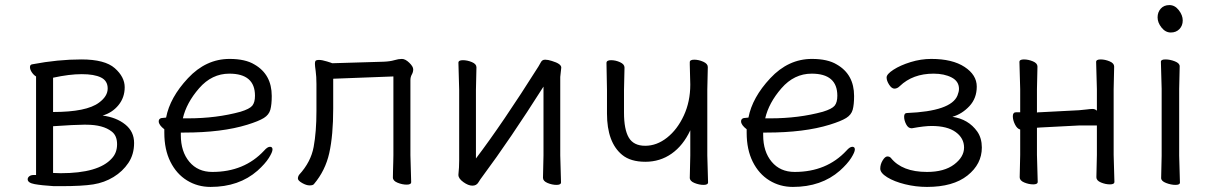

<svg xmlns="http://www.w3.org/2000/svg" viewBox="-20 -718 4760 756"><path d="M189 -37 219 -36Q368 -36 420 -94Q441 -116 441 -150Q441 -184 420 -200Q386 -227 319 -227H309Q276 -227 189 -221ZM189 -412V-277Q321 -277 370 -314Q404 -339 404 -369.5Q404 -400 377.5 -413Q351 -426 302 -426Q253 -426 189 -412ZM192 15Q144 12 116.5 7Q89 2 89 -12Q89 -19 95.5 -24Q102 -29 113 -29H122V-417Q113 -422 105.5 -433Q98 -444 98 -454Q98 -464 108 -465Q208 -484 300.5 -484Q393 -484 432 -449.5Q471 -415 471 -374.5Q471 -334 446.5 -304Q422 -274 384 -263Q438 -256 473 -228Q508 -200 508 -155Q508 -110 485.5 -76.5Q463 -43 427 -21Q391 1 347.5 8Q304 15 220 15Z M720 -252Q832 -252 927 -278Q963 -289 973.5 -302Q984 -315 984 -341Q984 -428 883 -428Q814 -428 764 -370.5Q714 -313 700 -252ZM624 -254 634 -255Q649 -334 720 -410Q791 -486 884 -486Q946 -486 982 -464Q1050 -425 1050 -340Q1050 -306 1044.5 -286Q1039 -266 1019 -253.5Q999 -241 954 -227Q854 -196 705 -196H692V-186Q692 -121 725.5 -81Q759 -41 816 -41Q942 -41 1020 -125Q1033 -140 1043 -140Q1053 -140 1053 -129.5Q1053 -119 1038.5 -96Q1024 -73 994 -46Q921 18 809 18Q758 18 716.5 -7.5Q675 -33 651 -81Q627 -129 627 -195V-209Q605 -226 605 -240Q605 -254 624 -254Z M1596 -107 1599 -1Q1599 9 1581.5 9Q1564 9 1545.5 1.5Q1527 -6 1527 -19Q1527 -27 1527.5 -45Q1528 -63 1528.5 -81Q1529 -99 1529 -107V-417L1292 -408V-291Q1292 -185 1276.5 -115.5Q1261 -46 1216 7Q1212 12 1199 12Q1186 12 1169.5 2.5Q1153 -7 1153 -15Q1153 -23 1158 -30Q1204 -80 1215 -139.5Q1226 -199 1226 -281V-387Q1226 -417 1223 -438Q1220 -459 1220 -466.5Q1220 -474 1222 -478Q1225 -482 1236.5 -482Q1248 -482 1267.5 -476Q1287 -470 1288 -469L1490 -475Q1516 -476 1532.5 -481Q1549 -486 1562.5 -486Q1576 -486 1591.5 -471Q1607 -456 1607 -445Q1607 -434 1601.5 -424.5Q1596 -415 1596 -402Z M2118 -18 2120 -106V-377Q1986 -166 1881 -25Q1871 -12 1863.5 0.5Q1856 13 1840 13Q1824 13 1804.5 -1Q1785 -15 1785 -29V-31Q1788 -58 1788 -86V-364L1785 -471Q1785 -481 1802.5 -481Q1820 -481 1838 -473.5Q1856 -466 1856 -453L1854 -364V-94Q1958 -231 2100 -456Q2105 -464 2110 -473.5Q2115 -483 2126.5 -483Q2138 -483 2153 -478Q2190 -467 2190 -452L2186 -415V-106L2189 0Q2189 10 2171.5 10Q2154 10 2136 2.5Q2118 -5 2118 -18Z M2696 -18 2698 -106V-205Q2670 -145 2624.5 -113Q2579 -81 2521 -81Q2463 -81 2430 -108Q2370 -157 2370 -271V-364L2368 -470Q2368 -481 2386 -481Q2404 -481 2421.5 -473Q2439 -465 2439 -452L2437 -364V-275Q2437 -208 2456 -176Q2475 -144 2520.5 -144Q2566 -144 2606.5 -176Q2647 -208 2672.5 -263Q2698 -318 2698 -385L2696 -463V-473Q2696 -483 2713.5 -483Q2731 -483 2749 -475Q2767 -467 2767 -454L2765 -365V-106L2768 0Q2768 10 2750.5 10Q2733 10 2714.5 2.5Q2696 -5 2696 -18Z M3013 -252Q3125 -252 3220 -278Q3256 -289 3266.5 -302Q3277 -315 3277 -341Q3277 -428 3176 -428Q3107 -428 3057 -370.5Q3007 -313 2993 -252ZM2917 -254 2927 -255Q2942 -334 3013 -410Q3084 -486 3177 -486Q3239 -486 3275 -464Q3343 -425 3343 -340Q3343 -306 3337.5 -286Q3332 -266 3312 -253.5Q3292 -241 3247 -227Q3147 -196 2998 -196H2985V-186Q2985 -121 3018.5 -81Q3052 -41 3109 -41Q3235 -41 3313 -125Q3326 -140 3336 -140Q3346 -140 3346 -129.5Q3346 -119 3331.5 -96Q3317 -73 3287 -46Q3214 18 3102 18Q3051 18 3009.5 -7.5Q2968 -33 2944 -81Q2920 -129 2920 -195V-209Q2898 -226 2898 -240Q2898 -254 2917 -254Z M3648 -222Q3620 -222 3571 -213H3569Q3556 -213 3548 -228.5Q3540 -244 3540 -258.5Q3540 -273 3551 -273Q3725 -280 3750 -342Q3756 -357 3756 -368Q3756 -398 3727 -413Q3698 -428 3656 -428Q3574 -428 3523 -379Q3513 -369 3502 -369Q3491 -369 3481 -384.5Q3471 -400 3471 -413Q3471 -426 3498 -443.5Q3525 -461 3565.5 -473.5Q3606 -486 3647 -486Q3730 -486 3778 -454.5Q3826 -423 3826 -377Q3826 -331 3797 -300Q3768 -269 3730 -258Q3793 -249 3828 -200Q3846 -174 3846 -137Q3846 -72 3789.5 -27Q3733 18 3630 18Q3586 18 3543.5 7.5Q3501 -3 3473.5 -20Q3446 -37 3446 -54Q3446 -71 3455.5 -86.5Q3465 -102 3474 -102Q3483 -102 3488 -96Q3532 -41 3630 -41Q3698 -41 3737 -70.5Q3776 -100 3776 -137Q3776 -174 3743 -198Q3710 -222 3648 -222Z M4297 -20 4299 -108V-224H4230L4076 -216L4063 -215V-108L4066 -2Q4066 8 4048.5 8Q4031 8 4013 0.5Q3995 -7 3995 -20L3997 -108V-208Q3985 -211 3976.5 -228Q3968 -245 3968 -260.5Q3968 -276 3981 -276H3997V-367L3994 -474Q3994 -484 4011.5 -484Q4029 -484 4047 -476.5Q4065 -469 4065 -456L4063 -367V-275Q4066 -276 4070 -276H4075L4229 -284Q4244 -285 4258.5 -287Q4273 -289 4282.5 -289Q4292 -289 4299 -282V-367L4296 -474Q4296 -484 4313.5 -484Q4331 -484 4349 -476.5Q4367 -469 4367 -456L4365 -367V-108L4368 -2Q4368 8 4350.5 8Q4333 8 4315 0.5Q4297 -7 4297 -20Z M4584.5 -698Q4606 -698 4621.5 -678Q4637 -658 4637 -637.5Q4637 -617 4624 -603.5Q4611 -590 4590 -590Q4569 -590 4553.5 -609.5Q4538 -629 4538 -649.5Q4538 -670 4550.5 -684Q4563 -698 4584.5 -698ZM4552 -17 4554 -105V-368L4551 -475Q4551 -484 4569 -484Q4587 -484 4606 -476.5Q4625 -469 4625 -457L4623 -368V-105L4626 1Q4626 10 4608.5 10Q4591 10 4571.5 2.5Q4552 -5 4552 -17Z"/></svg>

Font: LXGW WenKai Lite
Style: Regular
Weight: 400
Designer: LXGW / Fontworks Inc.
Foundry: LXGW / Fontworks Inc.
Version: Version 1.511; March 25, 2025